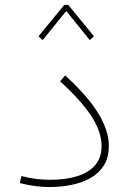

<svg xmlns="http://www.w3.org/2000/svg" viewBox="-20 -752 525 777"><path d="M240.2 -732.4 135.7 -605 152.8 -589.8 248 -707.5 343.3 -589.8 360.4 -605 255.9 -732.4ZM420.4 -161.6Q420.4 -205.1 400.1 -251Q379.9 -296.9 340.6 -345.7Q301.3 -394.5 243.7 -446.8L223.1 -422.9Q309.1 -344.7 350.1 -281.5Q391.1 -218.3 391.1 -160.2Q391.1 -114.7 366 -84.7Q340.8 -54.7 294.2 -39.6Q247.6 -24.4 183.1 -24.4Q155.3 -24.4 127 -27.8Q98.6 -31.2 66.9 -39.6L60.1 -11.2Q91.8 -2.9 121.8 1Q151.9 4.9 181.6 4.9Q224.1 4.9 266.4 -3.2Q308.6 -11.2 343.5 -30Q378.4 -48.8 399.4 -81.1Q420.4 -113.3 420.4 -161.6Z"/></svg>

Font: Estedad-FD-VF Thin
Style: Regular
Weight: 100
Designer: Amin Abedi
Version: Version 5.0